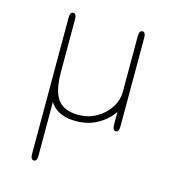

<svg xmlns="http://www.w3.org/2000/svg" viewBox="-108 -573 834 909"><g transform="rotate(15 309.5 -119.0)"><path d="M140 243Q124 243 124 214.5V-209.5L155.5 -139V214.5Q155.5 243 140 243ZM140 -481Q155.5 -481 155.5 -452.5V-197Q155.5 -101 186.5 -60.5Q217.5 -20 287 -20Q336 -20 375.8 -42.8Q415.5 -65.5 439.2 -102.2Q463 -139 463 -181V-452.5Q463 -481 479 -481Q494.5 -481 494.5 -452.5V-19.5Q494.5 9 479 9Q463 9 463 -19.5V-82Q436.5 -41.5 389.8 -15Q343 11.5 283.5 11.5Q230.5 11.5 195 -9.2Q159.5 -30 141.8 -75Q124 -120 124 -192.5V-452.5Q124 -481 140 -481Z"/></g></svg>

Font: Sono ExtraLight Monospace ExtraLight
Style: Regular
Weight: 250
Version: Version 2.112